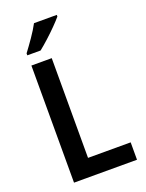

<svg xmlns="http://www.w3.org/2000/svg" viewBox="-171 -1019 834 1100"><g transform="rotate(-20 246.0 -468.5)"><path d="M83 0V-714H207V-106H467V0ZM319 -927Q303 -908 275.5 -880Q248 -852 217 -824Q186 -796 162 -777H81V-789Q106 -822 134 -862.5Q162 -903 180 -937H319Z"/></g></svg>

Font: Noto Sans Arabic UI SmCn SmBd
Style: Regular
Weight: 600
Width: 4
Designer: Monotype Design Team, Nadine Chahine and Nizar Qandah
Foundry: Monotype Imaging Inc.
Version: Version 2.010; ttfautohint (v1.8.4.7-5d5b)